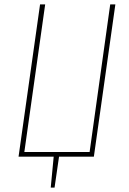

<svg xmlns="http://www.w3.org/2000/svg" viewBox="-20 -701 577 859"><path d="M496.1 -681.2 399.9 0H244.1L224.1 138.2H207L220.2 0H63L159.2 -681.2H182.1L88.9 -21H380.9L473.1 -681.2Z"/></svg>

Font: Fira Sans Compressed Thin
Style: Italic
Weight: 100
Width: 3
Italic angle: -8°
Designer: Carrois Corporate & Edenspiekermann AG
Foundry: Carrois Corporate GbR & Edenspiekermann AG
Version: Version 4.203;PS 004.203;hotconv 1.0.88;makeotf.lib2.5.64775